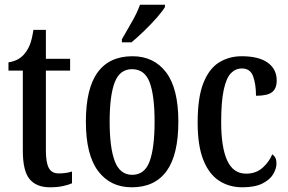

<svg xmlns="http://www.w3.org/2000/svg" viewBox="-20 -786 1226 816"><path d="M192 10Q135 10 106 -24.5Q77 -59 77 -146V-486H16V-521Q41 -525 58 -535Q75 -545 87 -561Q99 -576 107.5 -597.5Q116 -619 122 -659H175V-536H278V-486H175V-147Q175 -95 187.5 -72Q200 -49 229 -49Q246 -49 259.5 -51Q273 -53 286 -57V-7Q273 -1 249 4.5Q225 10 192 10Z M540 10Q449 10 397 -59Q345 -128 345 -269Q345 -410 395 -478.5Q445 -547 543 -547Q634 -547 686 -478.5Q738 -410 738 -269Q738 -128 688 -59Q638 10 540 10ZM542 -43Q595 -43 616 -100.5Q637 -158 637 -269Q637 -380 616 -436Q595 -492 541 -492Q489 -492 467.5 -436Q446 -380 446 -269Q446 -158 468 -100.5Q490 -43 542 -43ZM498 -619Q519 -656 541 -694Q563 -732 575 -766H681V-756Q671 -739 647 -711.5Q623 -684 593.5 -655.5Q564 -627 539 -606H498Z M1010 10Q954 10 911 -18Q868 -46 844 -106.5Q820 -167 820 -265Q820 -372 844.5 -433.5Q869 -495 911.5 -521Q954 -547 1007 -547Q1080 -547 1118 -519.5Q1156 -492 1156 -444Q1156 -410 1136.5 -394.5Q1117 -379 1068 -379Q1068 -427 1056 -461Q1044 -495 1008 -495Q981 -495 961.5 -475Q942 -455 931 -405Q920 -355 920 -266Q920 -160 945.5 -104Q971 -48 1026 -48Q1068 -48 1096 -73Q1124 -98 1137 -130Q1146 -124 1150.5 -115Q1155 -106 1155 -91Q1155 -70 1141.5 -46.5Q1128 -23 1096 -6.5Q1064 10 1010 10Z"/></svg>

Font: Noto Serif Lao ExtraCondensed Medium
Style: Regular
Weight: 500
Width: 2
Designer: Monotype Design Team
Foundry: Monotype Imaging Inc.
Version: Version 2.003; ttfautohint (v1.8.4.7-5d5b)